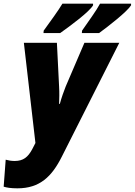

<svg xmlns="http://www.w3.org/2000/svg" viewBox="-82 -786 734 1046"><path d="M365 -619 364 -606H458C510 -644 609 -721 632 -757V-766H463C443 -728 400 -670 365 -619ZM156 -619 155 -606H246C301 -645 404 -721 425 -757V-766H258C236 -729 193 -670 156 -619ZM13 240C134 240 200 177 255 67L568 -553H378L276 -315C267 -293 252 -251 244 -220H240C241 -250 242 -280 240 -313L228 -553H48L111 -7L93 28C70 70 45 91 -2 91C-20 91 -37 88 -51 84L-62 231C-46 236 -23 240 13 240Z"/></svg>

Font: Noto Sans SemiCondensed Black
Style: Italic
Weight: 900
Width: 4
Italic angle: -12°
Designer: Monotype Design Team
Foundry: Monotype Imaging Inc.
Version: Version 2.013